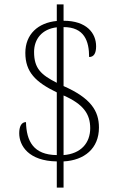

<svg xmlns="http://www.w3.org/2000/svg" viewBox="-20 -780 551 879"><path d="M240 -41V79H271V-41C366 -46 433 -100 433 -196C433 -272 396 -331 271 -386V-656C366 -656 388 -592 388 -519C409 -519 420 -535 420 -568C420 -628 377 -685 271 -685V-760H240V-684C154 -676 96 -623 96 -538C96 -450 143 -404 240 -357V-70C133 -71 101 -134 99 -221C77 -221 68 -199 68 -170C68 -112 112 -43 240 -41ZM240 -655V-401C169 -437 136 -466 136 -542C136 -601 172 -647 240 -655ZM271 -70V-343C362 -303 393 -258 393 -193C393 -125 350 -76 271 -70Z"/></svg>

Font: Noto Serif Ethiopic SemiCondensed ExtraLight
Style: Regular
Weight: 200
Width: 4
Designer: Monotype Design Team
Foundry: Monotype Imaging Inc.
Version: Version 2.102